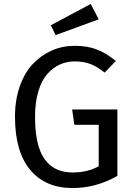

<svg xmlns="http://www.w3.org/2000/svg" viewBox="-20 -931 671 963"><path d="M435.1 -911.1 475.1 -834 258.8 -754.9 234.9 -804.2ZM354 -701.2Q418.9 -701.2 466.3 -682.6Q513.7 -664.1 561 -625L504.9 -566.9Q468.3 -596.7 433.8 -609.9Q399.4 -623 354 -623Q314.9 -623 280.8 -607.7Q246.6 -592.3 218 -560.8Q189.5 -529.3 172.6 -473.9Q155.8 -418.5 155.8 -345.2Q155.8 -200.2 203.4 -133.1Q251 -65.9 344.2 -65.9Q419.4 -65.9 475.1 -97.2V-305.2H353L341.8 -381.8H568.8V-48.8Q461.9 12.2 344.2 12.2Q208 12.2 131.6 -78.9Q55.2 -169.9 55.2 -345.2Q55.2 -429.7 79.3 -498.3Q103.5 -566.9 145 -610.6Q186.5 -654.3 240 -677.7Q293.5 -701.2 354 -701.2Z"/></svg>

Font: FiraGO
Style: Regular
Weight: 400
Designer: bBox Type
Foundry: bBox Type GmbH
Version: Version 1.001;PS 001.001;hotconv 1.0.88;makeotf.lib2.5.64775